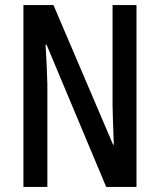

<svg xmlns="http://www.w3.org/2000/svg" viewBox="-20 -734 627 754"><path d="M516 0V-714H422V-321C423 -279 424 -235 427 -166H424L190 -714H72V0H166V-402C165 -445 163 -492 159 -558H163L397 0Z"/></svg>

Font: Noto Sans Gurmukhi UI ExtraCondensed Medium
Style: Regular
Weight: 500
Width: 2
Designer: Jelle Bosma - Monotype Design Team
Foundry: Monotype Imaging Inc.
Version: Version 2.004